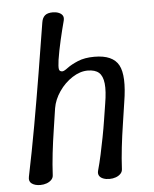

<svg xmlns="http://www.w3.org/2000/svg" viewBox="-52 -751 644 802"><g transform="rotate(-5 270.0 -350.0)"><path d="M85 7Q63 7 49.5 -2.5Q36 -12 40 -31Q61 -132 80.5 -241Q100 -350 118 -459Q136 -568 152 -668Q155 -688 166 -697.5Q177 -707 199 -707Q213 -707 224 -702.5Q235 -698 240 -690Q245 -682 242 -669Q232 -632 222 -588.5Q212 -545 206 -507Q202 -478 204 -468Q206 -458 218 -458Q225 -458 241.5 -470.5Q258 -483 286.5 -495Q315 -507 356 -507Q433 -507 457.5 -462Q482 -417 464 -307Q458 -265 450.5 -217Q443 -169 437.5 -121Q432 -73 430 -31Q430 -19 422 -10.5Q414 -2 401.5 2.5Q389 7 375 7Q360 7 348.5 2.5Q337 -2 332 -10.5Q327 -19 330 -31Q339 -63 346.5 -98Q354 -133 361 -169Q368 -205 373.5 -240.5Q379 -276 384 -307Q393 -360 389.5 -392Q386 -424 370 -438Q354 -452 323 -452Q291 -452 258.5 -431Q226 -410 203 -376.5Q180 -343 174 -307Q168 -265 160.5 -217Q153 -169 147.5 -121Q142 -73 140 -31Q140 -19 132 -10.5Q124 -2 111.5 2.5Q99 7 85 7Z"/></g></svg>

Font: Winky Sans Light
Style: Italic
Weight: 300
Italic angle: -8.97852°
Designer: Simon Atzbach
Foundry: typofactur
Version: Version 1.205